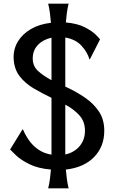

<svg xmlns="http://www.w3.org/2000/svg" viewBox="-20 -909 622 1044"><path d="M242 115Q248 90 251.5 64.5Q255 39 257 13Q187 7 140.5 -16Q94 -39 68.5 -63Q43 -87 35 -96L102 -205H105Q117 -176 137 -147Q157 -118 187.5 -96.5Q218 -75 260 -68V-377Q210 -401 163 -428.5Q116 -456 86 -495.5Q56 -535 54 -594Q53 -644 78 -684.5Q103 -725 149 -751.5Q195 -778 257 -785Q255 -811 251.5 -837.5Q248 -864 242 -889H353Q347 -864 343.5 -838.5Q340 -813 338 -787Q402 -781 441.5 -760.5Q481 -740 501 -720Q521 -700 524 -695L469 -587H466Q456 -624 424 -659.5Q392 -695 335 -705V-438L346 -433Q397 -409 443 -377.5Q489 -346 518 -302.5Q547 -259 547 -198Q547 -112 491.5 -55Q436 2 338 13Q340 38 343.5 63.5Q347 89 353 115ZM260 -473V-704Q214 -694 186 -664.5Q158 -635 158 -591Q158 -549 187.5 -522.5Q217 -496 260 -473ZM335 -69Q384 -80 413 -114.5Q442 -149 442 -198Q442 -248 412 -281.5Q382 -315 335 -340Z"/></svg>

Font: Faculty Glyphic
Style: Regular
Weight: 400
Designer: Koto Studio, Dylan Young
Foundry: Koto Studio
Version: Version 1.004; ttfautohint (v1.8.4.7-5d5b)